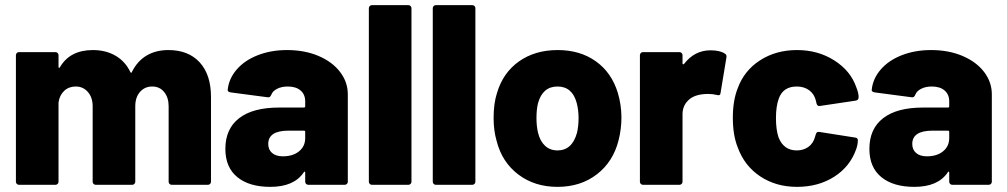

<svg xmlns="http://www.w3.org/2000/svg" viewBox="-20 -720 3924 748"><path d="M42 -12V-505Q42 -510 45.5 -513.5Q49 -517 54 -517H196Q201 -517 204.5 -513.5Q208 -510 208 -505V-460Q208 -456 210 -455.5Q212 -455 214 -459Q253 -525 342 -525Q392 -525 430 -503Q468 -481 488 -439Q491 -433 494 -440Q515 -482 551 -503.5Q587 -525 636 -525Q714 -525 758 -477Q802 -429 802 -342V-12Q802 -7 798.5 -3.5Q795 0 790 0H649Q644 0 640.5 -3.5Q637 -7 637 -12V-306Q637 -340 619.5 -361.5Q602 -383 573 -383Q544 -383 525.5 -362Q507 -341 507 -306V-12Q507 -7 503.5 -3.5Q500 0 495 0H353Q348 0 344.5 -3.5Q341 -7 341 -12V-306Q341 -340 322.5 -361.5Q304 -383 275 -383Q248 -383 230 -366Q212 -349 208 -321V-12Q208 -7 204.5 -3.5Q201 0 196 0H54Q49 0 45.5 -3.5Q42 -7 42 -12Z M858 -140Q858 -218 911.5 -259.5Q965 -301 1067 -301H1164Q1169 -301 1169 -306V-325Q1169 -352 1151 -367.5Q1133 -383 1101 -383Q1077 -383 1059.5 -374Q1042 -365 1037 -351Q1032 -339 1023 -341L879 -360Q867 -362 867 -369Q871 -413 902 -449Q933 -485 984.5 -505Q1036 -525 1098 -525Q1167 -525 1221 -502Q1275 -479 1305 -439.5Q1335 -400 1335 -353V-12Q1335 -7 1331.5 -3.5Q1328 0 1323 0H1181Q1176 0 1172.5 -3.5Q1169 -7 1169 -12V-47Q1169 -51 1167 -51.5Q1165 -52 1163 -48Q1125 8 1033 8Q951 8 904.5 -30Q858 -68 858 -140ZM1082 -111Q1121 -111 1145 -130.5Q1169 -150 1169 -182V-206Q1169 -211 1164 -211H1104Q1025 -211 1025 -159Q1025 -137 1040 -124Q1055 -111 1082 -111Z M1417 -12V-688Q1417 -693 1420.5 -696.5Q1424 -700 1429 -700H1571Q1576 -700 1579.5 -696.5Q1583 -693 1583 -688V-12Q1583 -7 1579.5 -3.5Q1576 0 1571 0H1429Q1424 0 1420.5 -3.5Q1417 -7 1417 -12Z M1666 -12V-688Q1666 -693 1669.5 -696.5Q1673 -700 1678 -700H1820Q1825 -700 1828.5 -696.5Q1832 -693 1832 -688V-12Q1832 -7 1828.5 -3.5Q1825 0 1820 0H1678Q1673 0 1669.5 -3.5Q1666 -7 1666 -12Z M1915 -170Q1903 -211 1903 -260Q1903 -317 1916 -357Q1939 -436 2001.5 -480.5Q2064 -525 2153 -525Q2240 -525 2301.5 -481Q2363 -437 2387 -358Q2401 -311 2401 -262Q2401 -218 2390 -174Q2369 -90 2305.5 -41Q2242 8 2152 8Q2063 8 1999.5 -40Q1936 -88 1915 -170ZM2076 -203Q2084 -170 2103.5 -152Q2123 -134 2152 -134Q2209 -134 2228 -203Q2234 -229 2234 -260Q2234 -291 2227 -318Q2210 -383 2152 -383Q2094 -383 2076 -318Q2070 -294 2070 -260Q2070 -229 2076 -203Z M2473 -12V-505Q2473 -510 2476.5 -513.5Q2480 -517 2485 -517H2627Q2632 -517 2635.5 -513.5Q2639 -510 2639 -505V-473Q2639 -470 2641 -469.5Q2643 -469 2645 -471Q2686 -524 2748 -524Q2785 -524 2804 -511Q2812 -507 2810 -496L2787 -357Q2786 -346 2773 -350Q2757 -354 2739 -354Q2693 -354 2668 -335Q2639 -312 2639 -275V-12Q2639 -7 2635.5 -3.5Q2632 0 2627 0H2485Q2480 0 2476.5 -3.5Q2473 -7 2473 -12Z M2854 -146Q2835 -193 2835 -261Q2835 -329 2854 -376Q2879 -445 2941 -485Q3003 -525 3085 -525Q3167 -525 3230.5 -484.5Q3294 -444 3316 -380Q3325 -358 3325 -342V-341Q3325 -330 3314 -328L3173 -307H3171Q3164 -307 3161 -317L3159 -326Q3153 -353 3133 -368Q3113 -383 3084 -383Q3031 -383 3014 -336Q3003 -306 3003 -260Q3003 -215 3013 -185Q3033 -134 3084 -134Q3110 -134 3129 -147.5Q3148 -161 3155 -186L3158 -196Q3161 -208 3172 -206L3312 -184Q3322 -183 3322 -173Q3322 -158 3316 -140Q3292 -71 3230 -31.5Q3168 8 3085 8Q3003 8 2941.5 -33Q2880 -74 2854 -146Z M3367 -140Q3367 -218 3420.5 -259.5Q3474 -301 3576 -301H3673Q3678 -301 3678 -306V-325Q3678 -352 3660 -367.5Q3642 -383 3610 -383Q3586 -383 3568.5 -374Q3551 -365 3546 -351Q3541 -339 3532 -341L3388 -360Q3376 -362 3376 -369Q3380 -413 3411 -449Q3442 -485 3493.5 -505Q3545 -525 3607 -525Q3676 -525 3730 -502Q3784 -479 3814 -439.5Q3844 -400 3844 -353V-12Q3844 -7 3840.5 -3.5Q3837 0 3832 0H3690Q3685 0 3681.5 -3.5Q3678 -7 3678 -12V-47Q3678 -51 3676 -51.5Q3674 -52 3672 -48Q3634 8 3542 8Q3460 8 3413.5 -30Q3367 -68 3367 -140ZM3591 -111Q3630 -111 3654 -130.5Q3678 -150 3678 -182V-206Q3678 -211 3673 -211H3613Q3534 -211 3534 -159Q3534 -137 3549 -124Q3564 -111 3591 -111Z"/></svg>

Font: Barlow GEO ExtraBold
Style: Regular
Weight: 800
Designer: Jeremy Tribby
Foundry: Tribby Type
Version: Version 1.408